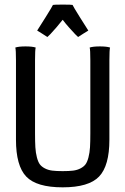

<svg xmlns="http://www.w3.org/2000/svg" viewBox="-20 -802 540 827"><path d="M360.4 -670.4Q359.9 -669.9 339.6 -657.5Q319.3 -645 316.4 -642.6Q313.5 -644.5 303.5 -655Q293.5 -665.5 277.6 -683.3Q261.7 -701.2 250 -716.8Q237.8 -701.2 222.4 -683.3Q207 -665.5 197 -655Q187 -644.5 184.1 -642.6Q181.2 -645 160.9 -657.5Q140.6 -669.9 140.1 -670.4Q146 -678.7 176 -727.1Q206.1 -775.4 208 -780.8Q212.4 -782.2 250 -782.2Q288.1 -782.2 292.5 -780.8Q294.4 -775.4 324.5 -727.1Q354.5 -678.7 360.4 -670.4ZM451.2 -200.2Q451.2 -87.9 406.7 -41.5Q362.3 4.9 250 4.9Q137.2 4.9 93 -41.5Q48.8 -87.9 48.8 -200.2V-542Q48.8 -588.4 45.9 -597.2Q60.5 -602.1 89.8 -602.1Q119.1 -602.1 133.8 -597.2Q130.9 -588.4 130.9 -542V-228Q130.9 -191.4 132.3 -167.7Q133.8 -144 138.9 -124.3Q144 -104.5 151.6 -94.2Q159.2 -84 173.3 -76.7Q187.5 -69.3 205.1 -67.1Q222.7 -64.9 250 -64.9Q277.3 -64.9 294.9 -67.1Q312.5 -69.3 326.7 -76.7Q340.8 -84 348.4 -94.2Q356 -104.5 361.1 -124.3Q366.2 -144 367.7 -167.7Q369.1 -191.4 369.1 -228V-542Q369.1 -588.4 366.2 -597.2Q380.9 -602.1 410.2 -602.1Q439.5 -602.1 454.1 -597.2Q451.2 -588.4 451.2 -542Z"/></svg>

Font: Nikodecs
Style: Medium
Weight: 500
Version: Version 0.29